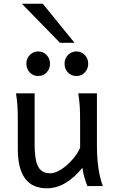

<svg xmlns="http://www.w3.org/2000/svg" viewBox="-20 -999 619 1031"><path d="M422.4 -97.7Q332 12.2 231.9 12.2Q153.8 12.2 114.7 -40.5Q75.7 -93.3 75.7 -197.8V-341.8Q75.7 -393.1 74 -425Q72.3 -457 65.9 -498H166V-227.1Q166 -170.4 173.8 -135.7Q181.6 -101.1 200 -84.7Q218.3 -68.4 249 -68.4Q276.4 -68.4 309.1 -89.6Q341.8 -110.8 369.4 -142.8Q397 -174.8 410.2 -205.1V-341.8Q410.2 -394 408.4 -424.8Q406.7 -455.6 400.4 -498H500.5V-219.7Q500.5 -84.5 532.2 0H449.2Q440.9 -20 433.3 -46.4Q425.8 -72.8 422.4 -97.7ZM390.1 -722.7Q417.5 -722.7 435.5 -703.4Q453.6 -684.1 453.6 -656.7Q453.6 -629.4 435.5 -610.1Q417.5 -590.8 390.1 -590.8Q372.6 -590.8 357.9 -599.6Q343.3 -608.4 335 -623.5Q326.7 -638.7 326.7 -656.7Q326.7 -674.8 335 -689.9Q343.3 -705.1 357.9 -713.9Q372.6 -722.7 390.1 -722.7ZM185.1 -722.7Q212.4 -722.7 230.5 -703.4Q248.5 -684.1 248.5 -656.7Q248.5 -629.4 230.5 -610.1Q212.4 -590.8 185.1 -590.8Q167.5 -590.8 152.8 -599.6Q138.2 -608.4 129.9 -623.5Q121.6 -638.7 121.6 -656.7Q121.6 -674.8 129.9 -689.9Q138.2 -705.1 152.8 -713.9Q167.5 -722.7 185.1 -722.7ZM209.5 -979 380.4 -769H302.2L97.2 -979Z"/></svg>

Font: Lesson One
Style: Regular
Weight: 400
Designer: But Ko, Victor Gaultney, Annie Olsen, Julie Remington, Don Collingsworth, Eric Hays, Becca Hirsbrunner
Version: Version 1.100